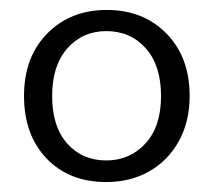

<svg xmlns="http://www.w3.org/2000/svg" viewBox="-20 -717 434 390"><path d="M28.8 -522Q28.8 -601.1 75.9 -648.9Q123 -696.8 196.8 -696.8Q271 -696.8 318.1 -648.9Q365.2 -601.1 365.2 -522Q365.2 -470.2 343.5 -430.7Q321.8 -391.1 283.4 -369.1Q245.1 -347.2 195.8 -347.2Q120.6 -347.2 74.7 -395Q28.8 -442.9 28.8 -522ZM85.9 -522Q85.9 -460 116.5 -425.5Q147 -391.1 195.8 -391.1Q243.7 -391.1 275.4 -425.5Q307.1 -460 307.1 -522Q307.1 -584 276.1 -618.9Q245.1 -653.8 195.8 -653.8Q147.9 -653.8 116.9 -618.9Q85.9 -584 85.9 -522Z"/></svg>

Font: Poppins Light
Style: Regular
Weight: 300
Designer: Ninad Kale (Devanagari), Jonny Pinhorn (Latin)
Foundry: Indian Type Foundry
Version: 4.004